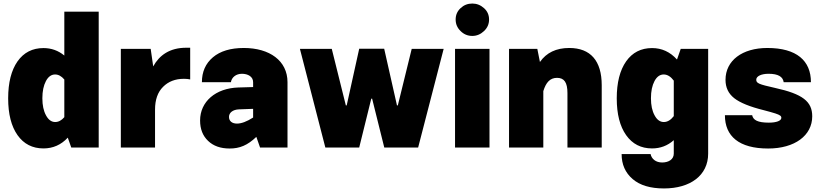

<svg xmlns="http://www.w3.org/2000/svg" viewBox="-20 -830 4628 1080"><path d="M25.9 -276.9C25.9 -188.5 43.5 -119.6 78.6 -69.8C113.8 -20 162.6 4.9 224.6 4.9C277.8 4.9 323.7 -15.1 361.3 -55.7L380.9 0H535.2V-764.2H341.8V-517.6C308.1 -545.4 269 -559.6 224.6 -559.6C162.6 -559.6 113.8 -534.7 78.6 -484.9C43.5 -434.6 25.9 -365.2 25.9 -276.9ZM218.3 -277.3C218.3 -316.9 225.1 -349.1 238.3 -374C251.5 -398.9 269 -411.1 290 -411.1C308.1 -411.1 325.7 -401.9 341.8 -382.8V-170.9C326.2 -152.8 309.1 -143.6 290.5 -143.6C269.5 -143.6 252 -156.2 238.8 -181.2C225.1 -206.1 218.3 -237.8 218.3 -277.3Z M659.7 0H852.1V-213.4C852.1 -269 867.2 -312 897.5 -341.8C927.2 -371.6 966.3 -386.7 1014.6 -386.7C1026.9 -386.7 1038.6 -385.7 1049.8 -383.3V-561.5H1027.8C934.6 -561.5 876.5 -519.5 841.8 -456.5L827.6 -555.2H659.7Z M1597.2 -367.7C1597.2 -488.3 1496.6 -560.1 1351.6 -560.1C1276.9 -560.1 1218.8 -542.5 1177.7 -507.8C1136.2 -472.7 1115.7 -425.8 1115.7 -367.7H1278.8C1283.2 -395 1307.6 -415 1340.8 -415C1374 -415 1403.8 -399.4 1403.8 -367.7V-340.3L1320.8 -337.9C1192.9 -334 1105.5 -258.3 1105.5 -152.3C1105.5 -104 1120.6 -65.9 1150.4 -37.6C1180.2 -8.8 1220.7 5.4 1272 5.4C1328.1 5.4 1372.6 -12.7 1421.9 -60.1L1442.9 0H1597.2ZM1268.1 -172.4C1268.1 -196.3 1290 -213.4 1323.7 -214.8L1403.8 -217.8V-168.9C1368.2 -146 1337.9 -134.8 1313 -134.8C1285.2 -134.8 1268.1 -148.9 1268.1 -172.4Z M2212.9 -237.3 2141.1 -555.7H2000.5L1930.2 -237.3H1925.3L1846.2 -555.2H1667L1810.1 0H2000.5L2068.4 -274.9H2073.2L2141.6 0H2332L2475.6 -555.2H2295.9L2217.8 -237.3Z M2543 -720.2C2543 -694.8 2552.2 -673.3 2570.8 -655.3C2588.9 -637.2 2610.8 -627.9 2636.7 -627.9C2661.6 -627.9 2683.6 -637.2 2702.6 -655.3C2721.7 -673.3 2731 -694.8 2731 -720.2C2731 -745.6 2721.7 -767.1 2702.6 -784.2C2683.6 -801.3 2661.6 -810.1 2636.7 -810.1C2610.8 -810.1 2588.9 -801.3 2570.8 -784.2C2552.2 -767.1 2543 -745.6 2543 -720.2ZM2539.6 0H2733.4V-555.2H2539.6Z M3036.1 -317.4C3051.3 -366.7 3074.2 -392.1 3113.3 -392.1C3153.8 -392.1 3171.9 -366.2 3171.9 -306.2V0H3364.7V-350.6C3364.7 -487.8 3301.8 -560.1 3182.1 -560.1C3108.4 -560.1 3053.7 -533.7 3017.1 -481.4L3002.4 -555.2H2843.3V0H3036.1Z M3449.2 -276.9C3449.2 -188.5 3466.8 -119.6 3502 -69.8C3537.1 -20 3585.9 4.9 3647.9 4.9C3694.8 4.9 3735.4 -10.7 3770 -41.5V34.2C3770 67.4 3739.7 84 3704.6 84C3668.9 84 3645 64 3639.6 36.6H3476.6C3476.6 94.7 3497.1 141.6 3538.6 177.2C3579.6 212.4 3638.2 230 3714.8 230C3862.8 230 3963.4 156.7 3963.4 34.2V-555.2H3809.1L3788.1 -495.1C3749.5 -538.1 3702.6 -559.6 3647.9 -559.6C3585.9 -559.6 3537.1 -534.7 3502 -484.9C3466.8 -434.6 3449.2 -365.2 3449.2 -276.9ZM3641.6 -277.3C3641.6 -316.9 3648.4 -349.1 3661.6 -374C3674.8 -398.9 3692.4 -411.1 3713.4 -411.1C3733.9 -411.1 3752.9 -399.4 3770 -376.5V-176.8C3752.9 -154.8 3734.4 -143.6 3713.9 -143.6C3692.9 -143.6 3675.3 -156.2 3662.1 -181.2C3648.4 -206.1 3641.6 -237.8 3641.6 -277.3Z M4296.4 -560.1C4154.8 -560.1 4061 -489.3 4061 -380.9C4061 -337.9 4077.1 -303.7 4109.9 -277.8C4142.6 -252 4198.2 -229.5 4276.9 -210C4305.7 -202.6 4327.1 -196.3 4341.3 -191.9C4369.1 -182.6 4375 -177.2 4375 -167C4375 -150.9 4348.1 -140.1 4304.7 -140.1C4242.7 -140.1 4216.3 -154.3 4210.9 -182.1H4057.6C4057.6 -63.5 4137.2 5.4 4300.8 5.4C4450.2 5.4 4548.8 -67.4 4548.8 -175.8C4548.8 -259.3 4494.6 -301.3 4339.8 -335.4C4247.6 -356 4233.9 -361.8 4233.9 -381.8C4233.9 -401.4 4262.2 -415 4303.2 -415C4357.4 -415 4383.8 -398.4 4388.2 -367.7H4541.5C4541.5 -488.8 4460.9 -560.1 4296.4 -560.1Z"/></svg>

Font: Estedad Black
Style: Regular
Weight: 900
Designer: Amin Abedi
Version: Version 7.3